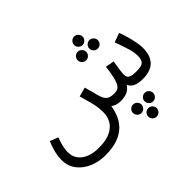

<svg xmlns="http://www.w3.org/2000/svg" viewBox="-187 -961 1583 1583"><g transform="rotate(-45 604.5 -169.5)"><path d="M313 232Q238 232 173.5 204.5Q109 177 69.5 125.5Q30 74 30 1Q30 -35 40 -79Q50 -123 72 -176L144 -148Q128 -106 120 -71Q112 -36 112 -6Q112 45 139.5 80Q167 115 213.5 132.5Q260 150 316 150Q407 150 458.5 123.5Q510 97 531.5 56.5Q553 16 553 -26Q553 -92 538.5 -147.5Q524 -203 507 -262L588 -284Q604 -227 610.5 -201.5Q617 -176 621 -160Q632 -123 646.5 -105.5Q661 -88 680.5 -82.5Q700 -77 725 -77Q745 -77 760.5 -82Q776 -87 789.5 -106Q803 -125 813.5 -167Q824 -209 833 -282L909 -268Q906 -250 902 -224Q898 -198 894.5 -172.5Q891 -147 891 -130Q891 -116 897.5 -103.5Q904 -91 923.5 -84Q943 -77 982 -77Q1013 -77 1035.5 -81.5Q1058 -86 1070.5 -104.5Q1083 -123 1083 -163Q1083 -201 1065.5 -258.5Q1048 -316 1026 -373L1107 -403Q1120 -371 1131.5 -330Q1143 -289 1151 -249Q1159 -209 1159 -179Q1159 -111 1136 -70.5Q1113 -30 1072.5 -12.5Q1032 5 981 5Q926 5 894.5 -9.5Q863 -24 849 -55Q827 -23 797 -9Q767 5 720 5Q691 5 670 -2.5Q649 -10 635 -22Q628 24 610 69Q592 114 556 151Q520 188 460.5 210Q401 232 313 232ZM824 -545Q803 -545 788.5 -559.5Q774 -574 774 -594Q774 -614 788.5 -629Q803 -644 824 -644Q844 -644 858.5 -629Q873 -614 873 -594Q873 -574 858.5 -559.5Q844 -545 824 -545ZM756 -435Q735 -435 720.5 -449.5Q706 -464 706 -484Q706 -504 720.5 -519Q735 -534 756 -534Q776 -534 790.5 -519Q805 -504 805 -484Q805 -464 790.5 -449.5Q776 -435 756 -435ZM892 -435Q871 -435 856.5 -449.5Q842 -464 842 -484Q842 -504 856.5 -519Q871 -534 892 -534Q912 -534 926.5 -519Q941 -504 941 -484Q941 -464 926.5 -449.5Q912 -435 892 -435ZM906 195Q886 195 871.5 180Q857 165 857 145Q857 125 871.5 110.5Q886 96 906 96Q927 96 941.5 110.5Q956 125 956 145Q956 165 941.5 180Q927 195 906 195ZM770 195Q750 195 735.5 180Q721 165 721 145Q721 125 735.5 110.5Q750 96 770 96Q791 96 805.5 110.5Q820 125 820 145Q820 165 805.5 180Q791 195 770 195ZM838 305Q818 305 803.5 290Q789 275 789 255Q789 235 803.5 220.5Q818 206 838 206Q859 206 873.5 220.5Q888 235 888 255Q888 275 873.5 290Q859 305 838 305Z"/></g></svg>

Font: Go Noto Current
Style: Regular
Weight: 400
Designer: Monotype Design Team
Foundry: Monotype Imaging Inc.
Version: Version 2.007; ttfautohint (v1.8) -l 8 -r 50 -G 200 -x 14 -D